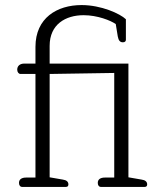

<svg xmlns="http://www.w3.org/2000/svg" viewBox="-20 -738 624 758"><path d="M68 0H240C248 0 250 -5 250 -10C250 -21 242 -27 228 -29L176 -38V-446L431 -450V-37H394C378 -37 366 -31 366 -16C366 -6 371 0 379 0H551C559 0 561 -5 561 -10C561 -21 553 -27 539 -29L487 -38V-487H176V-557C176 -642 239 -678 310 -678C365 -678 417 -657 437 -643L445 -594C448 -578 454 -571 465 -571C473 -571 477 -575 477 -581V-662C454 -684 380 -718 302 -718C205 -718 120 -667 120 -553V-487H76C59 -487 48 -478 48 -463C48 -453 54 -446 61 -446H120V-37H83C67 -37 55 -31 55 -16C55 -6 60 0 68 0Z"/></svg>

Font: Maitree Light
Style: Regular
Weight: 300
Designer: CadsonDemak Team
Foundry: CadsonDemak
Version: Version 1.000;PS 001.000;hotconv 1.0.88;makeotf.lib2.5.64775